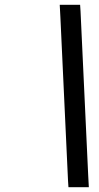

<svg xmlns="http://www.w3.org/2000/svg" viewBox="-20 -760 415 801"><path d="M232 -687 229.2 -740H314.2L316 -713L347.8 -32L350.6 21H265.6L263.8 -6Z"/></svg>

Font: Nordica Plus
Style: NordicaClassicLightObl
Weight: 300
Version: Version 1.01